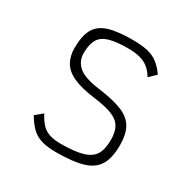

<svg xmlns="http://www.w3.org/2000/svg" viewBox="-149 -766 897 914"><g transform="rotate(30 300.0 -309.0)"><path d="M275 14Q229 14 197 5Q165 -4 141.5 -26Q118 -48 96 -86L135 -118Q152 -86 170 -67Q188 -48 213.5 -40Q239 -32 275 -32Q350 -32 393.5 -44.5Q437 -57 455 -86Q473 -115 473 -167Q473 -211 457.5 -237.5Q442 -264 405.5 -278.5Q369 -293 305 -301Q228 -311 184 -331.5Q140 -352 122 -384.5Q104 -417 104 -460Q104 -526 124.5 -563.5Q145 -601 193 -616.5Q241 -632 325 -632Q374 -632 407 -624.5Q440 -617 464.5 -598.5Q489 -580 511 -548L475 -513Q458 -541 438 -556.5Q418 -572 391.5 -579Q365 -586 325 -586Q260 -586 222.5 -574.5Q185 -563 169.5 -535.5Q154 -508 154 -460Q154 -417 186.5 -388.5Q219 -360 305 -349Q388 -338 435.5 -318Q483 -298 503 -262Q523 -226 523 -167Q523 -98 500 -58.5Q477 -19 423 -2.5Q369 14 275 14Z"/></g></svg>

Font: Victor Mono Thin Thin
Style: Regular
Weight: 250
Monospace: yes
Version: Version 1.561;gftools[0.9.30]